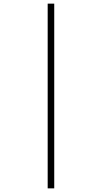

<svg xmlns="http://www.w3.org/2000/svg" viewBox="-20 -819 560 1055"><path d="M242 -799V216H278V-799Z"/></svg>

Font: Noto Sans Sinhala ExtraLight
Style: Regular
Weight: 200
Designer: Jelle Bosma - Monotype Design Team
Foundry: Monotype Imaging Inc.
Version: Version 2.006